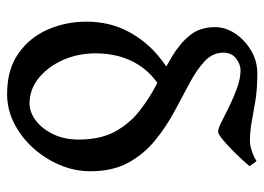

<svg xmlns="http://www.w3.org/2000/svg" viewBox="-123 -386 753 547"><g transform="rotate(-90 253.5 -112.5)"><path d="M53.7 221.7Q73.7 198.2 94 178Q114.3 157.7 129.9 145Q145.5 132.3 151.9 132.3Q160.2 132.3 179.7 142.1Q199.2 151.9 224.9 164.6Q250.5 177.2 277.3 186.8Q304.2 196.3 327.1 196.3Q343.8 196.3 360.4 183.6Q377 170.9 377 147.5Q377 116.7 352.5 94Q328.1 71.3 289.6 50.8Q251 30.3 208 7.1Q165 -16.1 126.5 -47.6Q87.9 -79.1 63.5 -123.5Q39.1 -168 39.1 -231.4Q39.1 -276.4 57.1 -318.8Q75.2 -361.3 106 -395.3Q136.7 -429.2 176.3 -449Q215.8 -468.8 258.8 -468.8Q329.1 -468.8 374.8 -436.5Q420.4 -404.3 442.9 -352.8Q465.3 -301.3 465.3 -243.2Q465.3 -177.2 437.7 -124.8Q410.2 -72.3 364 -34.9Q317.9 2.4 261.7 24.4Q257.8 18.1 249.3 9.5Q240.7 1 240.7 -6.3Q240.7 -10.3 241.7 -14.2Q308.6 -41.5 341.8 -93.5Q375 -145.5 375 -216.3Q375 -267.1 356 -309.8Q336.9 -352.5 304.7 -378.7Q272.5 -404.8 232.4 -404.8Q207 -404.8 183.3 -386.7Q159.7 -368.7 144.5 -337.2Q129.4 -305.7 129.4 -265.1Q129.4 -202.1 152.6 -160.4Q175.8 -118.7 212.2 -90.6Q248.5 -62.5 289.6 -41.3Q330.6 -20 366.9 1.7Q403.3 23.4 426.5 52Q449.7 80.6 449.7 124Q449.7 153.8 431.2 181.4Q412.6 209 382.6 226.6Q352.5 244.1 317.9 244.1Q273.9 244.1 241.2 238.8Q208.5 233.4 181.2 228.3Q153.8 223.1 125.5 223.1Q112.8 223.1 95.9 228.8Q79.1 234.4 68.8 241.7Q65.4 239.3 62 233.9Q58.6 228.5 53.7 221.7Z"/></g></svg>

Font: Gentium Book Plus
Style: Regular
Weight: 400
Designer: Victor Gaultney, Annie Olsen, Iska Routamaa, Becca Hirsbrunner
Foundry: SIL International
Version: Version 6.101